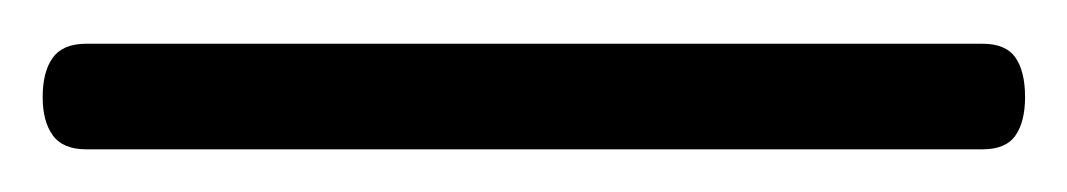

<svg xmlns="http://www.w3.org/2000/svg" viewBox="-21 76 500 90"><path d="M-1 121.5Q-1 109.5 3.8 103Q8.5 96.5 19.5 96.5H439.5Q450.5 96.5 455 103Q459.5 109.5 459.5 121.5Q459.5 133 455 139.5Q450.5 146 439.5 146H19.5Q8.5 146 3.8 139.5Q-1 133 -1 121.5Z"/></svg>

Font: Fraunces 36pt
Style: Regular
Weight: 400
Version: Version 1.000;[b76b70a41]